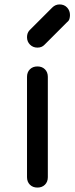

<svg xmlns="http://www.w3.org/2000/svg" viewBox="-20 -847 338 867"><path d="M149 0Q128 0 115 -13Q102 -26 102 -47V-500Q102 -521 115 -534Q128 -547 149 -547Q170 -547 183 -534Q196 -521 196 -500V-47Q196 -26 183 -13Q170 0 149 0ZM149 -632Q129 -632 115.5 -645.5Q102 -659 102 -679Q102 -698 113 -710L216 -813Q230 -827 249 -827Q270 -827 283 -813Q296 -799 296 -779Q296 -770 293.5 -761.5Q291 -753 283 -747L181 -645Q169 -632 149 -632Z"/></svg>

Font: Comfortaa SemiBold
Style: Regular
Weight: 600
Designer: Johan Aakerlund
Foundry: Johan Aakerlund
Version: Version 3.104; ttfautohint (v1.8.1.43-b0c9)